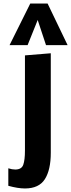

<svg xmlns="http://www.w3.org/2000/svg" viewBox="-20 -1051 402 1085"><path d="M27 -1V-100Q48 -93 66 -93Q102 -93 111.5 -120Q121 -147 121 -200V-738L267 -750V-188Q267 -91 233.5 -38.5Q200 14 121 14Q81 14 27 -1ZM34 -796 151 -1031H249L362 -796H240L193 -938L136 -796Z"/></svg>

Font: Francois One
Style: Regular
Weight: 400
Designer: Vernon Adams
Foundry: Vernon Adams
Version: Version 2.000